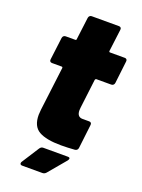

<svg xmlns="http://www.w3.org/2000/svg" viewBox="-155 -730 714 967"><g transform="rotate(20 202.0 -246.5)"><path d="M373 -370H294Q289 -370 287 -364L268 -208Q267 -203 267 -194Q267 -158 297 -158H333Q339 -158 342.5 -154Q346 -150 345 -143L330 -15Q328 -1 314 1Q275 4 240 4Q160 4 121 -18.5Q82 -41 82 -102Q82 -110 84 -130L113 -364Q113 -370 108 -370H56Q49 -370 45.5 -374Q42 -378 43 -385L58 -505Q59 -512 63.5 -516Q68 -520 75 -520H126Q132 -520 132 -526L147 -645Q148 -652 152.5 -656Q157 -660 163 -660H309Q316 -660 319.5 -656Q323 -652 322 -645L307 -526Q307 -520 312 -520H392Q398 -520 401.5 -516Q405 -512 404 -505L390 -385Q389 -378 384.5 -374Q380 -370 373 -370ZM80 158Q80 153 83 149L142 57Q149 46 161 46H292Q303 46 303 53Q303 57 298 64L219 158Q211 167 200 167H92Q80 167 80 158Z"/></g></svg>

Font: Barlow Black
Style: Italic
Weight: 900
Italic angle: -7°
Designer: Jeremy Tribby
Foundry: Tribby Type
Version: Version 1.408